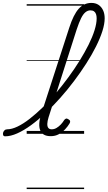

<svg xmlns="http://www.w3.org/2000/svg" viewBox="-183 -918 738 1317"><path d="M-147 17Q-158 17 -161 9.5Q-164 2 -162 -7Q-160 -16 -152.5 -23.5Q-145 -31 -134 -31Q-102 -31 -62.5 -50Q-23 -69 20.5 -103Q64 -137 110 -181.5Q156 -226 200.5 -279Q245 -332 286.5 -388.5Q328 -445 363 -501.5Q398 -558 424.5 -611Q451 -664 465.5 -710.5Q480 -757 480 -792Q480 -802 488.5 -808Q497 -814 507.5 -814Q518 -814 526.5 -808Q535 -802 535 -792Q535 -754 519.5 -705Q504 -656 475.5 -599Q447 -542 408.5 -482Q370 -422 324.5 -361.5Q279 -301 229.5 -245.5Q180 -190 129.5 -142.5Q79 -95 29.5 -59Q-20 -23 -65 -3Q-110 17 -147 17ZM165 16Q137 16 119 6Q101 -4 93 -23.5Q85 -43 86.5 -71Q88 -99 99 -133L292 -728Q321 -818 357 -858Q393 -898 444 -898Q473 -898 493 -884.5Q513 -871 524 -847.5Q535 -824 535 -792Q535 -779 526.5 -773Q518 -767 507.5 -767Q497 -767 488.5 -773Q480 -779 480 -792Q480 -809 475.5 -821.5Q471 -834 461.5 -840.5Q452 -847 437 -847Q419 -847 403 -834Q387 -821 373 -792.5Q359 -764 343 -716L150 -113Q142 -87 141.5 -68.5Q141 -50 148.5 -40.5Q156 -31 172 -31Q189 -31 205 -40.5Q221 -50 234.5 -64.5Q248 -79 257 -94Q262 -101 269 -104Q276 -107 286 -100Q297 -94 298 -86.5Q299 -79 294 -71Q283 -52 264 -31.5Q245 -11 220.5 2.5Q196 16 165 16ZM0 369H394V379H0ZM0 -20H394V0H0ZM0 -505H394V-500H0ZM0 -889H394V-879H0Z"/></svg>

Font: Playwrite HR Guides
Style: Regular
Weight: 400
Designer: Veronika Burian, José Scaglione
Foundry: TypeTogether
Version: Version 1.003